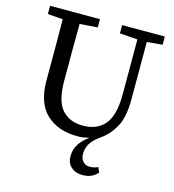

<svg xmlns="http://www.w3.org/2000/svg" viewBox="-127 -776 1001 1104"><g transform="rotate(15 373.5 -224.0)"><path d="M463 222Q423 222 397 198.5Q371 175 371 135Q371 93 392.5 61Q414 29 446 7L444 5Q431 9 415 11.5Q399 14 379 14Q264 14 194.5 -50.5Q125 -115 125 -251V-360Q125 -424 125 -487.5Q125 -551 124 -614L34 -621V-670H331V-621L225 -613Q224 -550 224 -487Q224 -424 224 -360V-275Q224 -153 269.5 -103Q315 -53 392 -53Q478 -53 523.5 -107Q569 -161 569 -287V-613L463 -621V-670H717V-621L625 -613V-269Q625 -165 592.5 -106.5Q560 -48 509 -13Q470 14 453.5 42Q437 70 437 104Q437 132 453 148.5Q469 165 493 165Q519 165 542 154L555 184Q537 203 516 212.5Q495 222 463 222Z"/></g></svg>

Font: Source Serif 4 SmText
Style: Regular
Weight: 400
Designer: Frank Grießhammer
Foundry: Adobe
Version: Version 4.005;hotconv 1.1.0;makeotfexe 2.6.0